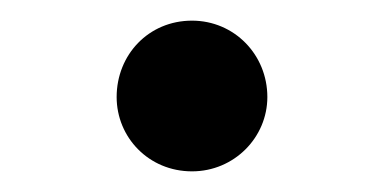

<svg xmlns="http://www.w3.org/2000/svg" viewBox="-20 -457 372 186"><path d="M166 -291C207 -291 239 -324 239 -363C239 -404 207 -437 166 -437C124 -437 93 -404 93 -363C93 -324 124 -291 166 -291Z"/></svg>

Font: Noto Serif JP SemiBold
Style: Regular
Weight: 600
Designer: Ryoko NISHIZUKA 西塚涼子 (kana & ideographs); Frank Grießhammer (Latin, Greek & Cyrillic); Wenlong ZHANG 张文龙 (bopomofo); San
Foundry: Adobe
Version: Version 2.001;hotconv 1.1.0;makeotfexe 2.6.0